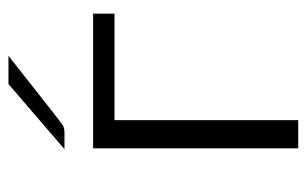

<svg xmlns="http://www.w3.org/2000/svg" viewBox="-152 -554 707 442"><g transform="rotate(-90 201.0 -333.5)"><path d="M78.1 -538.1 228 -667H293Q141.1 -546.9 133.3 -542Q126.5 -538.1 116.2 -538.1ZM80.1 0V-472.2H390.1V-422.9H145V0Z"/></g></svg>

Font: CMU Bright
Style: Roman
Weight: 500
Version: Version 0.7.0